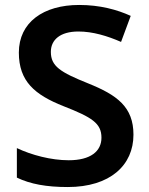

<svg xmlns="http://www.w3.org/2000/svg" viewBox="-20 -744 600 774"><path d="M518 -201C518 -313 452 -361 335 -408C223 -453 185 -477 185 -535C185 -583 222 -617 296 -617C354 -617 413 -599 468 -575L507 -680C452 -705 383 -724 299 -724C155 -724 56 -654 56 -532C56 -416 120 -362 236 -316C351 -271 389 -247 389 -189C389 -134 345 -98 257 -98C186 -98 107 -119 48 -147V-28C102 -2 167 10 253 10C424 10 518 -78 518 -201Z"/></svg>

Font: Noto Sans Georgian SemiBold
Style: Regular
Weight: 600
Designer: Monotype Design Team, Akaki Razmadze
Foundry: Google LLC
Version: Version 2.005